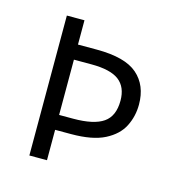

<svg xmlns="http://www.w3.org/2000/svg" viewBox="-65 -406 424 462"><g transform="rotate(15 147.5 -174.5)"><path d="M270.5 -186.5Q270.5 -157.2 257.8 -132.1Q245.1 -106.9 214.6 -91.3Q184.1 -75.7 130.9 -75.7H91.3V0H47.4V-348.6H91.3V-288.1H138.2Q209 -288.1 239.7 -261.2Q270.5 -234.4 270.5 -186.5ZM126.5 -112.8Q177.7 -112.8 201.4 -129.2Q225.1 -145.5 225.1 -184.1Q225.1 -217.8 203.9 -234.1Q182.6 -250.5 134.8 -250.5H91.3V-112.8Z"/></g></svg>

Font: NotoSansOldHungarianUI
Style: Regular
Weight: 400
Designer: Monotype Design Team
Foundry: Monotype Imaging Inc.
Version: Version 1001.000; ttfautohint (v1.8.4.7-5d5b)